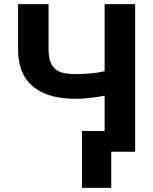

<svg xmlns="http://www.w3.org/2000/svg" viewBox="-20 -731 735 925"><path d="M344 -374C323 -374 304 -376 288 -379C236 -390 214 -428 214 -492V-711H67V-492C67 -325 177 -255 344 -255C393 -255 442 -262 484 -270V0H631V-711H484V-388C443 -378 393 -374 344 -374ZM516 174V-100H375V174Z"/></svg>

Font: Asimov
Style: Regular
Weight: 500
Designer: Google
Version: Version 2.000980; 2014